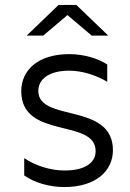

<svg xmlns="http://www.w3.org/2000/svg" viewBox="-20 -751 528 777"><path d="M240 6C371 6 437 -62 437 -143C437 -338 135 -255 135 -383C135 -429 176 -465 260 -465C312 -465 369 -447 414 -420V-490C378 -514 319 -532 261 -532C130 -532 66 -464 66 -382C66 -185 367 -274 367 -139C367 -95 328 -61 241 -61C185 -61 124 -80 78 -111V-41C119 -12 180 6 240 6ZM88 -607H155L253 -690L351 -607H418L289 -731H217Z"/></svg>

Font: Chess Sans
Style: Regular
Weight: 400
Designer: Wolf Bōese
Foundry: Wolf Bōese
Version: Version 7.223;Glyphs 3.3 (3306)